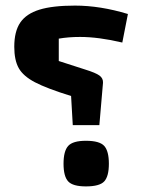

<svg xmlns="http://www.w3.org/2000/svg" viewBox="-20 -660 512 686"><path d="M240 -213 234 -317Q147 -344 105 -366Q63 -388 47 -416.5Q31 -445 31 -493Q31 -548 52.5 -579.5Q74 -611 121 -625.5Q168 -640 248 -640Q338 -640 437 -610L417 -508Q332 -528 266 -528Q225 -528 190 -522V-442L283 -412Q322 -400 335.5 -390Q349 -380 348 -364L335 -213ZM287 6Q240 6 223.5 -12Q207 -30 207 -75Q207 -120 223.5 -138.5Q240 -157 287 -157Q336 -157 352.5 -138.5Q369 -120 369 -75Q369 -30 352.5 -12Q336 6 287 6Z"/></svg>

Font: Changa SemiBold
Style: Regular
Weight: 600
Designer: Eduardo Rodriguez Tunni
Foundry: Eduardo Rodriguez Tunni
Version: Version 2.002; ttfautohint (v1.5) -l 8 -r 50 -G 150 -x 14 -H